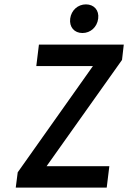

<svg xmlns="http://www.w3.org/2000/svg" viewBox="-20 -858 586 878"><path d="M52 0H468L480 -98H193L538 -584L546 -654H158L146 -556H405L61 -70ZM357 -707C394 -707 424 -734 429 -773C434 -811 410 -838 373 -838C336 -838 306 -811 301 -773C296 -734 320 -707 357 -707Z"/></svg>

Font: Falling Sky
Style: CondObl
Weight: 400
Designer: Paul D. Hunt
Foundry: Adobe Systems Incorporated
Version: Version 1.02